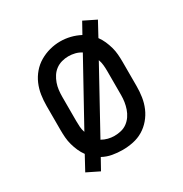

<svg xmlns="http://www.w3.org/2000/svg" viewBox="-144 -673 789 826"><g transform="rotate(-30 250.0 -260.0)"><path d="M123 41 62 11 100 -59Q89 -74 81.5 -91Q74 -108 69 -126Q64 -144 62.5 -162.5Q61 -181 61 -200V-320Q61 -347 65 -373.5Q69 -400 79.5 -424.5Q90 -449 107.5 -469.5Q125 -490 148 -503.5Q171 -517 197 -524Q223 -531 250 -531Q275 -531 299.5 -525Q324 -519 347 -507L377 -561L438 -531L400 -461Q411 -446 418.5 -429Q426 -412 431 -394Q436 -376 437.5 -357.5Q439 -339 439 -320V-200Q439 -173 435 -146.5Q431 -120 420.5 -95.5Q410 -71 392.5 -50.5Q375 -30 352.5 -16.5Q330 -3 303.5 2.5Q277 8 250 8Q225 8 200 3.5Q175 -1 153 -13ZM146 -142 311 -441Q297 -450 281 -454Q265 -458 248 -458Q232 -458 215.5 -453.5Q199 -449 185.5 -439Q172 -429 163 -415Q154 -401 148.5 -385.5Q143 -370 141 -353.5Q139 -337 139 -320V-200Q139 -185 140 -170.5Q141 -156 146 -142ZM250 -62Q267 -62 283.5 -66Q300 -70 313.5 -80Q327 -90 336.5 -104Q346 -118 351.5 -134Q357 -150 359.5 -166.5Q362 -183 362 -200V-320Q362 -335 360.5 -349.5Q359 -364 354 -378L189 -78Q203 -70 218.5 -66Q234 -62 250 -62Z"/></g></svg>

Font: Iosevka Gothic
Style: Regular
Weight: 400
Monospace: yes
Designer: Belleve Invis
Foundry: Belleve Invis
Version: Version 15.5.1; ttfautohint (v1.8.4)